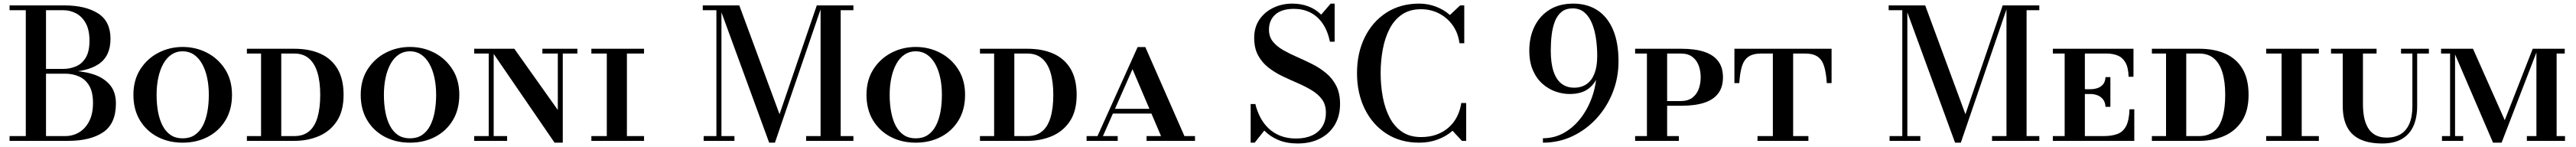

<svg xmlns="http://www.w3.org/2000/svg" viewBox="-20 -780 14279 814"><path d="M33 0V-26.5H341.5Q384 -26.5 419 -47.5Q454 -68.5 474.8 -109.5Q495.5 -150.5 495.5 -210Q495.5 -269.5 474.8 -305Q454 -340.5 418.8 -356.2Q383.5 -372 341.5 -372H224V-388.5H357.5Q430 -388.5 490.2 -370.8Q550.5 -353 586.5 -313.2Q622.5 -273.5 622.5 -207Q622.5 -95.5 552 -47.8Q481.5 0 357.5 0ZM123 -10.5V-739.5H235V-10.5ZM224 -381V-398.5H331.5Q368.5 -398.5 401.8 -412.8Q435 -427 455.5 -461Q476 -495 476 -554.5Q476 -614 455.5 -651.2Q435 -688.5 401.8 -706Q368.5 -723.5 331.5 -723.5H33V-750H337Q453.5 -750 523 -706.2Q592.5 -662.5 592.5 -565Q592.5 -469 526.8 -425Q461 -381 337 -381Z M992.5 10Q915 10 853.2 -22.2Q791.5 -54.5 755.5 -114Q719.5 -173.5 719.5 -255Q719.5 -336.5 757.5 -396Q795.5 -455.5 857.8 -487.8Q920 -520 992.5 -520Q1065.5 -520 1127.8 -487.8Q1190 -455.5 1228 -396Q1266 -336.5 1266 -255Q1266 -173.5 1230 -114Q1194 -54.5 1132 -22.2Q1070 10 992.5 10ZM992.5 -14Q1031.5 -14 1059 -32.2Q1086.5 -50.5 1103.8 -83.2Q1121 -116 1129.2 -159.8Q1137.5 -203.5 1137.5 -255Q1137.5 -306.5 1128 -350.2Q1118.5 -394 1100 -426.8Q1081.5 -459.5 1054.5 -477.8Q1027.5 -496 992.5 -496Q957.5 -496 930.5 -477.8Q903.5 -459.5 885.2 -426.8Q867 -394 857.5 -350.2Q848 -306.5 848 -255Q848 -203.5 856.2 -159.8Q864.5 -116 881.8 -83.2Q899 -50.5 926.2 -32.2Q953.5 -14 992.5 -14Z M1348.5 0V-26.5H1611.5Q1661 -26.5 1692.8 -52.5Q1724.5 -78.5 1739.8 -129.8Q1755 -181 1755 -255Q1755 -327.5 1739.5 -378.5Q1724 -429.5 1692.2 -456.5Q1660.5 -483.5 1611.5 -483.5H1348.5V-510H1611.5Q1695 -510 1756.2 -482.5Q1817.5 -455 1851 -398.5Q1884.5 -342 1884.5 -255Q1884.5 -165.5 1847.2 -109.2Q1810 -53 1748 -26.5Q1686 0 1611.5 0ZM1427 0V-510H1539V0Z M2252.5 10Q2175 10 2113.2 -22.2Q2051.5 -54.5 2015.5 -114Q1979.5 -173.5 1979.5 -255Q1979.5 -336.5 2017.5 -396Q2055.5 -455.5 2117.8 -487.8Q2180 -520 2252.5 -520Q2325.5 -520 2387.8 -487.8Q2450 -455.5 2488 -396Q2526 -336.5 2526 -255Q2526 -173.5 2490 -114Q2454 -54.5 2392 -22.2Q2330 10 2252.5 10ZM2252.5 -14Q2291.5 -14 2319 -32.2Q2346.5 -50.5 2363.8 -83.2Q2381 -116 2389.2 -159.8Q2397.5 -203.5 2397.5 -255Q2397.5 -306.5 2388 -350.2Q2378.5 -394 2360 -426.8Q2341.5 -459.5 2314.5 -477.8Q2287.5 -496 2252.5 -496Q2217.5 -496 2190.5 -477.8Q2163.5 -459.5 2145.2 -426.8Q2127 -394 2117.5 -350.2Q2108 -306.5 2108 -255Q2108 -203.5 2116.2 -159.8Q2124.5 -116 2141.8 -83.2Q2159 -50.5 2186.2 -32.2Q2213.5 -14 2252.5 -14Z M3054 10 2697 -510H2831L3072 -171V-510H3099.5V10ZM2608.5 0V-26.5H2791V0ZM2689 0V-483.5H2608.5V-510H2716.5V0ZM2986.5 -483.5V-510H3180.5V-483.5Z M3343.5 0V-510H3455V0ZM3258 0V-26.5H3550V0ZM3258 -483.5V-510H3550V-483.5Z M4243.5 10 3965 -750H4078L4301 -147.5L4507.5 -750H4536L4275.5 10ZM3979 -750V-26.5H4051V0H3880.5V-26.5H3951V-723.5H3875.5V-750ZM4710.5 -750V-723.5H4640V-26.5H4710.5V0H4448.5V-26.5H4528.5V-750Z M5056 10Q4978.5 10 4916.8 -22.2Q4855 -54.5 4819 -114Q4783 -173.5 4783 -255Q4783 -336.5 4821 -396Q4859 -455.5 4921.2 -487.8Q4983.5 -520 5056 -520Q5129 -520 5191.2 -487.8Q5253.5 -455.5 5291.5 -396Q5329.5 -336.5 5329.5 -255Q5329.5 -173.5 5293.5 -114Q5257.5 -54.5 5195.5 -22.2Q5133.5 10 5056 10ZM5056 -14Q5095 -14 5122.5 -32.2Q5150 -50.5 5167.2 -83.2Q5184.5 -116 5192.8 -159.8Q5201 -203.5 5201 -255Q5201 -306.5 5191.5 -350.2Q5182 -394 5163.5 -426.8Q5145 -459.5 5118 -477.8Q5091 -496 5056 -496Q5021 -496 4994 -477.8Q4967 -459.5 4948.8 -426.8Q4930.5 -394 4921 -350.2Q4911.5 -306.5 4911.5 -255Q4911.5 -203.5 4919.8 -159.8Q4928 -116 4945.2 -83.2Q4962.5 -50.5 4989.8 -32.2Q5017 -14 5056 -14Z M5412 0V-26.5H5675Q5724.5 -26.5 5756.2 -52.5Q5788 -78.5 5803.2 -129.8Q5818.5 -181 5818.5 -255Q5818.5 -327.5 5803 -378.5Q5787.5 -429.5 5755.8 -456.5Q5724 -483.5 5675 -483.5H5412V-510H5675Q5758.5 -510 5819.8 -482.5Q5881 -455 5914.5 -398.5Q5948 -342 5948 -255Q5948 -165.5 5910.8 -109.2Q5873.5 -53 5811.5 -26.5Q5749.5 0 5675 0ZM5490.5 0V-510H5602.5V0Z M6051.5 0 6286 -519.5H6328.5L6557 0H6427L6257.5 -397L6082 0ZM6003 0V-26.5H6175.5V0ZM6142.5 -151V-177.5H6451.5V-151ZM6335.5 0V-26.5H6604V0Z M7173 14.5Q7112 14.5 7066 -4.8Q7020 -24 6988 -57L6935 10H6912.5V-204H6938.5Q6948 -164.5 6966.2 -129.8Q6984.5 -95 7012.2 -68.8Q7040 -42.5 7077.8 -27.8Q7115.5 -13 7164 -13Q7215.5 -13 7252.5 -30Q7289.5 -47 7309.5 -79Q7329.5 -111 7329.5 -157Q7329.5 -200 7308.2 -229.2Q7287 -258.5 7251.2 -280Q7215.5 -301.5 7173.2 -319.8Q7131 -338 7088.5 -358.2Q7046 -378.5 7010.5 -406.2Q6975 -434 6953.5 -473.8Q6932 -513.5 6932 -571Q6932 -628.5 6960.5 -670.8Q6989 -713 7037.2 -736.5Q7085.5 -760 7143.5 -760Q7191 -760 7231.8 -744.8Q7272.5 -729.5 7303.5 -699L7356 -760H7378V-549H7352Q7339.5 -609 7311.5 -649.8Q7283.5 -690.5 7243 -710.8Q7202.5 -731 7152.5 -731Q7084.5 -731 7049.2 -699.5Q7014 -668 7014 -616Q7014 -577 7035.2 -550.2Q7056.5 -523.5 7091.8 -503.2Q7127 -483 7169 -464.8Q7211 -446.5 7253 -425.5Q7295 -404.5 7330.2 -375.5Q7365.5 -346.5 7386.8 -305Q7408 -263.5 7408 -204Q7408 -138 7378.8 -88.8Q7349.5 -39.5 7296.5 -12.5Q7243.5 14.5 7173 14.5Z M7847 10Q7742.5 10 7665 -40Q7587.5 -90 7544.8 -177Q7502 -264 7502 -375Q7502 -486.5 7544.8 -573.2Q7587.5 -660 7665 -710Q7742.5 -760 7847 -760Q7895.5 -760 7939.5 -743.2Q7983.5 -726.5 8017 -697L8073.5 -750H8096.5V-540.5H8070Q8062 -599.5 8031.2 -641.5Q8000.5 -683.5 7955.2 -706.2Q7910 -729 7857 -729Q7794.5 -729 7751.5 -699.8Q7708.5 -670.5 7682.5 -620.2Q7656.5 -570 7644.8 -506.5Q7633 -443 7633 -375Q7633 -307 7644.8 -243.5Q7656.5 -180 7682.5 -129.8Q7708.5 -79.5 7751.5 -50.2Q7794.5 -21 7857 -21Q7905.5 -21 7944 -35.2Q7982.5 -49.5 8011 -75Q8039.5 -100.5 8056.8 -135Q8074 -169.5 8080 -209.5H8107V0H8083.5L8031.5 -56Q7997.5 -25.5 7950 -7.8Q7902.5 10 7847 10Z M8532.5 10V-14.5Q8598.5 -14.5 8653 -46.5Q8707.5 -78.5 8747.2 -132.8Q8787 -187 8808.8 -254.5Q8830.5 -322 8830.5 -392.5L8833.5 -469.5Q8833.5 -522 8826.2 -569.5Q8819 -617 8803 -654Q8787 -691 8761.2 -712.2Q8735.5 -733.5 8697.5 -733.5Q8659.5 -733.5 8635.8 -714.2Q8612 -695 8599 -661.8Q8586 -628.5 8581 -586.8Q8576 -545 8576 -500Q8576 -430.5 8591.2 -384.8Q8606.5 -339 8635.5 -316.8Q8664.5 -294.5 8705.5 -294.5Q8746.5 -294.5 8775 -314.5Q8803.5 -334.5 8818.5 -373.5Q8833.5 -412.5 8833.5 -469.5H8855.5Q8855.5 -410 8838.2 -362.5Q8821 -315 8782.8 -287.2Q8744.5 -259.5 8680.5 -259.5Q8641.5 -259.5 8602.2 -273.2Q8563 -287 8530 -316Q8497 -345 8477 -390.8Q8457 -436.5 8457 -500Q8457 -575 8486 -633.8Q8515 -692.5 8569.2 -726.2Q8623.5 -760 8700.5 -760Q8777.5 -760 8833.8 -723.8Q8890 -687.5 8920.8 -616.2Q8951.5 -545 8951.5 -440Q8951.5 -349 8919.2 -267.8Q8887 -186.5 8829.5 -124Q8772 -61.5 8696.2 -25.8Q8620.5 10 8532.5 10Z M9193.5 -194.5V-220.5H9297Q9336 -220.5 9360.2 -238.5Q9384.5 -256.5 9395.8 -286.5Q9407 -316.5 9407 -352Q9407 -387.5 9395.8 -417.5Q9384.5 -447.5 9360.2 -465.5Q9336 -483.5 9297 -483.5H9043.5V-510H9300.5Q9376 -510 9427 -493Q9478 -476 9504.2 -441.2Q9530.5 -406.5 9530.5 -352Q9530.5 -297.5 9504.2 -262.8Q9478 -228 9427 -211.2Q9376 -194.5 9300.5 -194.5ZM9043.5 0V-26.5H9286V0ZM9109 0V-510H9221V0Z M9594 -320V-510H10132.5V-320H10106Q10102.5 -376 10091.5 -412.2Q10080.5 -448.5 10055.5 -466Q10030.5 -483.5 9985.5 -483.5H9741.5Q9697 -483.5 9671.8 -466Q9646.5 -448.5 9635.5 -412.2Q9624.5 -376 9621 -320ZM9722 0V-26.5H10004V0ZM9807 0V-503H9919.5V0Z M10817 10 10538.5 -750H10651.5L10874.5 -147.5L11081 -750H11109.5L10849 10ZM10552.5 -750V-26.5H10624.5V0H10454V-26.5H10524.5V-723.5H10449V-750ZM11284 -750V-723.5H11213.5V-26.5H11284V0H11022V-26.5H11102V-750Z M11651 -188.5Q11649.5 -214.5 11637 -230Q11624.5 -245.5 11606 -252.5Q11587.5 -259.5 11567.5 -259.5H11512.5V-286H11567.5Q11587.5 -286 11606 -292Q11624.5 -298 11637 -312.5Q11649.5 -327 11651 -353H11678V-188.5ZM11784 -175H11810.5V0H11359V-26.5H11424.5V-483.5H11359V-510H11806V-355H11779Q11777.5 -406.5 11761 -434.5Q11744.5 -462.5 11717.5 -473Q11690.5 -483.5 11657 -483.5H11536.5V-26.5H11641.5Q11685 -26.5 11716.2 -37.8Q11747.5 -49 11764.8 -81.2Q11782 -113.5 11784 -175Z M11908 0V-26.5H12171Q12220.5 -26.5 12252.2 -52.5Q12284 -78.5 12299.2 -129.8Q12314.5 -181 12314.5 -255Q12314.5 -327.5 12299 -378.5Q12283.5 -429.5 12251.8 -456.5Q12220 -483.5 12171 -483.5H11908V-510H12171Q12254.5 -510 12315.8 -482.5Q12377 -455 12410.5 -398.5Q12444 -342 12444 -255Q12444 -165.5 12406.8 -109.2Q12369.5 -53 12307.5 -26.5Q12245.5 0 12171 0ZM11986.5 0V-510H12098.5V0Z M12627 0V-510H12738.5V0ZM12541.5 0V-26.5H12833.5V0ZM12541.5 -483.5V-510H12833.5V-483.5Z M13185.5 14.5Q13112 14.5 13063.2 -8Q13014.5 -30.5 12990.2 -76.8Q12966 -123 12966 -193V-510H13078V-202.5Q13078 -165.5 13084.2 -132Q13090.5 -98.5 13105.5 -72.8Q13120.5 -47 13146.2 -32.5Q13172 -18 13211.5 -18Q13253.5 -18 13285.2 -36.2Q13317 -54.5 13334.5 -93.2Q13352 -132 13352 -193V-510H13378.5V-193Q13378.5 -127 13357 -80.5Q13335.5 -34 13292.5 -9.8Q13249.5 14.5 13185.5 14.5ZM12901 -483.5V-510H13153.5V-483.5ZM13289 -483.5V-510H13443.5V-483.5Z M13799 10 13575 -510H13688L13864 -114.5L14019 -510H14047.5L13846.5 10ZM13516 0V-26.5H13633.5V0ZM13561 0V-483.5H13511V-510H13588.5V0ZM13986.5 0V-26.5H14198V0ZM14039.5 0V-510H14196.5V-483.5H14151.5V0Z"/></svg>

Font: Bodoni Moda SC 9pt Medium
Style: Regular
Weight: 500
Designer: Owen Earl
Foundry: indestructible type
Version: Version 2.005